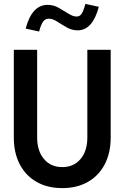

<svg xmlns="http://www.w3.org/2000/svg" viewBox="-20 -956 640 987"><path d="M300 11Q224 11 168 -21Q112 -53 81.5 -111.5Q51 -170 51 -249V-700H171V-249Q171 -180 206 -138.5Q241 -97 300 -97Q359 -97 394 -138.5Q429 -180 429 -249V-700H549V-249Q549 -170 518.5 -111.5Q488 -53 432 -21Q376 11 300 11ZM181 -794 112 -809Q144 -931 225 -931Q255 -931 281.5 -916Q308 -901 331.5 -886Q355 -871 374 -871Q390 -871 399.5 -885Q409 -899 419 -936L488 -921Q456 -800 379 -800Q350 -800 323.5 -815Q297 -830 274 -845Q251 -860 231 -860Q213 -860 202 -845.5Q191 -831 181 -794Z"/></svg>

Font: Red Hat Mono Medium
Style: Regular
Weight: 500
Monospace: yes
Designer: Pentagram, MCKL
Foundry: Pentagram, MCKL
Version: Version 1.023; ttfautohint (v1.8.3)